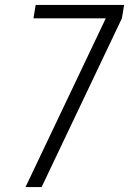

<svg xmlns="http://www.w3.org/2000/svg" viewBox="-20 -755 521 775"><path d="M83 0 407 -681H115L124 -735H481L472 -681L148 0Z"/></svg>

Font: Iosevka QP Light
Style: Italic
Weight: 300
Italic angle: -9°
Designer: Belleve Invis
Foundry: Belleve Invis
Version: Version 20.0.0; ttfautohint (v1.8.4)